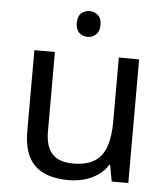

<svg xmlns="http://www.w3.org/2000/svg" viewBox="-53 -772 723 829"><g transform="rotate(5 309.0 -357.5)"><path d="M303 -725Q323 -725 338.5 -711.5Q354 -698 354 -669Q354 -641 338.5 -627Q323 -613 303 -613Q281 -613 266 -627Q251 -641 251 -669Q251 -698 266 -711.5Q281 -725 303 -725ZM533 -536V0H461L448 -71H444Q427 -43 400 -25Q373 -7 341 1.5Q309 10 274 10Q210 10 166.5 -10.5Q123 -31 101 -74Q79 -117 79 -185V-536H168V-191Q168 -127 197 -95Q226 -63 287 -63Q347 -63 381.5 -85.5Q416 -108 430.5 -151.5Q445 -195 445 -257V-536Z"/></g></svg>

Font: usinhala15
Style: Book
Weight: 400
Designer: Jelle Bosma - Monotype Design Team
Foundry: Monotype Imaging Inc.
Version: Version 2.003